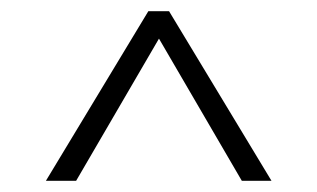

<svg xmlns="http://www.w3.org/2000/svg" viewBox="-20 -850 567 343"><path d="M282 -830H245L62 -527H116L264 -781L412 -527H465Z"/></svg>

Font: Fira Sans ExtraLight
Style: Regular
Weight: 200
Designer: bBox Type GmbH & Carrois Corporate GbR & Edenspiekermann AG
Foundry: bBox Type GmbH & Carrois Corporate GbR & Edenspiekermann AG
Version: Version 4.300;PS 004.300;hotconv 1.0.88;makeotf.lib2.5.64775